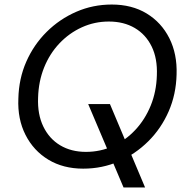

<svg xmlns="http://www.w3.org/2000/svg" viewBox="-20 -732 825 847"><path d="M525 95 369 -273H465L620 95ZM347 12Q259 12 193.5 -27.5Q128 -67 92.5 -137Q57 -207 61 -297Q63 -385 96 -460Q129 -535 186 -591.5Q243 -648 316.5 -680Q390 -712 473 -712Q562 -712 627 -672.5Q692 -633 727 -563.5Q762 -494 759 -404Q757 -316 724 -240.5Q691 -165 634 -108.5Q577 -52 504 -20Q431 12 347 12ZM359 -62Q423 -62 478.5 -87.5Q534 -113 577 -159Q620 -205 645 -266.5Q670 -328 672 -400Q675 -474 649 -527Q623 -580 574.5 -608.5Q526 -637 460 -637Q397 -637 341 -611.5Q285 -586 242 -540.5Q199 -495 174.5 -434Q150 -373 148 -301Q145 -228 171 -174Q197 -120 245.5 -91Q294 -62 359 -62Z"/></svg>

Font: DM Sans 17pt
Style: Italic
Weight: 400
Italic angle: -10°
Version: Version 4.004;gftools[0.9.30]